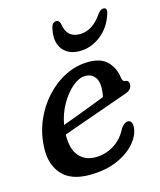

<svg xmlns="http://www.w3.org/2000/svg" viewBox="-105 -754 700 840"><g transform="rotate(-15 245.0 -334.0)"><path d="M437.5 -147Q437.5 -111 408.2 -74.5Q379 -38 325 -13.8Q271 10.5 196.5 10.5Q112.5 10.5 72 -35.2Q31.5 -81 35 -156Q37 -217.5 60.2 -273.5Q83.5 -329.5 123 -373.5Q162.5 -417.5 213 -443Q263.5 -468.5 320 -468.5Q376.5 -468.5 405 -438.8Q433.5 -409 439 -363Q442 -346.5 452.5 -346Q469.5 -345.5 469.5 -326.5Q469.5 -301.5 436.5 -291.5Q406.5 -281 367.2 -267Q328 -253 286.5 -238.5Q245 -224 206.8 -210.5Q168.5 -197 141 -187Q140 -121 167.5 -89.2Q195 -57.5 242 -57.5Q287 -57.5 325.8 -81.5Q364.5 -105.5 386.5 -150.5Q402.5 -172.5 418.5 -172.5Q428 -172.5 432.8 -165Q437.5 -157.5 437.5 -147ZM289.5 -413Q262 -413 231.8 -387.8Q201.5 -362.5 177.5 -320.8Q153.5 -279 145 -229.5Q172.5 -239.5 207.2 -252.5Q242 -265.5 277 -279Q312 -292.5 340.5 -303.5Q345.5 -322 345.5 -349.5Q345.5 -378.5 330.5 -395.8Q315.5 -413 289.5 -413ZM314.5 -595.5Q373.5 -595.5 417 -661Q430 -677.5 442 -677.5Q462.5 -677.5 453 -649.5Q434.5 -591.5 390.8 -557.8Q347 -524 295.5 -524Q244 -524 218.2 -557.8Q192.5 -591.5 204.5 -649.5Q209.5 -677.5 230 -677.5Q242 -677.5 246.5 -661Q255.5 -595.5 314.5 -595.5Z"/></g></svg>

Font: Fraunces 9pt SuperSoft
Style: Italic
Weight: 400
Italic angle: -16°
Version: Version 1.000;[b76b70a41]